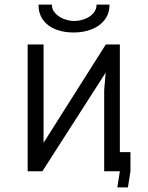

<svg xmlns="http://www.w3.org/2000/svg" viewBox="-20 -743 640 833"><path d="M100 -550H169V-123.5L439 -550H500V-83H546V0L535 70H489L500 0H432V-352L438.5 -428L164 0H100ZM147 -723H205Q205 -701.5 220.2 -685.2Q235.5 -669 258 -660.5Q280.5 -652 301 -652Q324 -652 346.8 -660.2Q369.5 -668.5 384.2 -684.8Q399 -701 399 -723H455Q455 -684 434 -656.8Q413 -629.5 377.5 -615.8Q342 -602 299 -602Q256 -602 221.5 -615.5Q187 -629 167 -656.2Q147 -683.5 147 -723Z"/></svg>

Font: JuliaMono Light
Style: Regular
Weight: 300
Monospace: yes
Designer: cormullion
Foundry: corm
Version: Version 0.054; ttfautohint (v1.8.4)